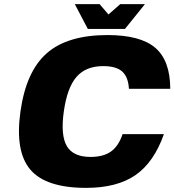

<svg xmlns="http://www.w3.org/2000/svg" viewBox="-20 -890 845 930"><path d="M573.7 -240.2H773.9Q725.6 -103.5 636 -41.7Q546.4 20 397 20Q202.6 20 127.2 -68.1Q51.8 -156.2 79.1 -350.1Q106.4 -544.4 206.8 -632.3Q307.1 -720.2 501 -720.2Q660.2 -720.2 732.2 -658.4Q804.2 -596.7 804.7 -460H604.5Q601.1 -517.6 571.8 -543.7Q542.5 -569.8 480 -569.8Q396 -569.8 350.6 -517.6Q305.2 -465.3 289.1 -350.1Q272.9 -234.9 303.7 -182.4Q334.5 -129.9 418.5 -129.9Q480.5 -129.9 517.3 -156Q554.2 -182.1 573.7 -240.2ZM682.1 -870.1 585.4 -750H405.3L342.3 -870.1H462.4L505.4 -819.8L562.5 -870.1Z"/></svg>

Font: Fivo Sans Heavy
Style: Regular
Weight: 900
Designer: Alexander Slobzheninov
Foundry: Alexander Slobzheninov
Version: 1.0